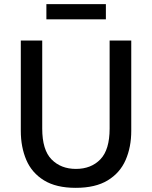

<svg xmlns="http://www.w3.org/2000/svg" viewBox="-20 -888 731 923"><path d="M344 15Q250 15 191.5 -21Q133 -57 106.5 -119Q80 -181 80 -259V-693H183V-270Q183 -167 228 -121.5Q273 -76 345 -76Q418 -76 462.5 -122Q507 -168 507 -270V-693H611V-259Q611 -181 584 -119Q557 -57 498 -21Q439 15 344 15ZM203 -795V-868H489V-795Z"/></svg>

Font: Ubuntu Sans Medium
Style: Regular
Weight: 500
Designer: Dalton Maag Ltd
Foundry: Dalton Maag Ltd
Version: Version 1.006; ttfautohint (v1.8.4.7-5d5b)